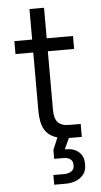

<svg xmlns="http://www.w3.org/2000/svg" viewBox="-59 -687 500 946"><g transform="rotate(-5 191.0 -213.5)"><path d="M330 130V141Q330 178 301 200.5Q272 223 225 223H170V175H223Q245 175 259 165.5Q273 156 273 141V130Q273 115 260.5 105.5Q248 96 228 96H181V52L206 -8Q163 -20 143.5 -53Q124 -86 124 -146V-435H36V-499H124V-650H196V-499H326V-435H196V-146Q196 -102 213.5 -83Q231 -64 272 -64H326V0H272H262L237 54H244Q283 54 306.5 75Q330 96 330 130Z"/></g></svg>

Font: Stavian Regular
Style: Regular
Weight: 400
Version: Version 1.000; ttfautohint (v1.6)